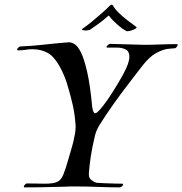

<svg xmlns="http://www.w3.org/2000/svg" viewBox="-20 -824 789 831"><path d="M86 -13Q83 -13 83 -16Q83 -20 88.5 -25.5Q94 -31 98 -30Q122 -30 141 -29.5Q160 -29 174 -29Q210 -29 227 -36.5Q244 -44 254 -68Q264 -92 278 -142Q285 -166 292 -190Q299 -214 303 -238Q305 -244 306.5 -260Q308 -276 307 -283Q304 -330 294.5 -371Q285 -412 277 -438Q269 -469 259 -493Q249 -517 239 -535Q215 -579 186.5 -595Q158 -611 119 -611Q106 -611 91.5 -608.5Q77 -606 60 -606H58Q54 -606 54 -609Q54 -613 59 -618Q64 -623 69 -623Q119 -625 167.5 -630.5Q216 -636 265 -640Q268 -640 271.5 -640.5Q275 -641 279 -641Q290 -641 303.5 -632.5Q317 -624 330.5 -597Q344 -570 357 -514Q370 -458 379 -362Q381 -346 384.5 -340Q388 -334 392 -334Q397 -334 402.5 -339.5Q408 -345 412 -349Q435 -375 463 -418.5Q491 -462 513 -502Q527 -528 533.5 -546.5Q540 -565 540 -578Q540 -602 524 -610Q508 -618 486.5 -618Q465 -618 447 -618H444Q441 -618 441 -620Q441 -624 448 -630Q455 -636 459 -634Q518 -633 550 -631.5Q582 -630 605 -630Q634 -630 671.5 -631.5Q709 -633 745 -633Q749 -633 749 -630Q749 -626 744 -620Q739 -614 734 -615Q728 -615 706.5 -612.5Q685 -610 656 -594.5Q627 -579 596 -539Q573 -509 539 -465Q505 -421 470.5 -372.5Q436 -324 409 -280Q403 -270 398.5 -259.5Q394 -249 391 -237Q378 -183 372.5 -144Q367 -105 365 -79Q362 -55 375.5 -45Q389 -35 397 -33Q408 -32 431.5 -31Q455 -30 478 -29.5Q501 -29 508 -29H509Q513 -29 513 -26Q513 -22 508 -17.5Q503 -13 497 -13Q458 -13 405.5 -15Q353 -17 306 -17Q294 -17 283 -17Q272 -17 262 -16Q247 -16 218 -15Q189 -14 154 -13.5Q119 -13 87 -13ZM528 -689Q509 -699 487 -718.5Q465 -738 453 -754Q452 -756 450 -756Q448 -756 447 -754Q426 -735 401.5 -717.5Q377 -700 369 -695Q366 -694 360.5 -693Q355 -692 351 -692Q344 -692 338 -694Q332 -696 336 -699Q354 -711 376 -729Q398 -747 419.5 -766Q441 -785 455 -799Q464 -808 469 -800Q477 -785 494 -768.5Q511 -752 531 -736.5Q551 -721 568 -709Q575 -705 566 -699.5Q557 -694 544.5 -691Q532 -688 528 -689Z"/></svg>

Font: Kings
Style: Regular
Weight: 400
Designer: Robert E. Leuschke
Foundry: Robert E. Leuschke
Version: Version 1.010; ttfautohint (v1.8.3)